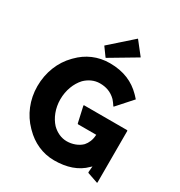

<svg xmlns="http://www.w3.org/2000/svg" viewBox="-253 -1293 1395 1488"><g transform="rotate(30 444.0 -549.0)"><path d="M345 -943 398 -870 402 -866 631 -1002 635 -1005 547 -1117 544 -1120 349 -947ZM826 -464H440L437 -460L469 -317L473 -313H637L636 -307C634 -267 619 -232 596 -206C563 -173 512 -155 463 -155C413 -155 368 -177 332 -212V-213H331C287 -261 258 -332 258 -412C258 -494 287 -567 332 -616H333V-617C368 -651 413 -673 463 -673C517 -673 564 -658 606 -617L607 -616C618 -604 628 -590 640 -572L643 -569L647 -572L765 -704C758 -712 750 -721 742 -729L735 -736C667 -805 577 -847 452 -847C345 -847 253 -805 184 -734L176 -726C99 -648 53 -536 53 -412C53 -290 100 -180 177 -102L185 -94C255 -22 348 22 452 22C563 22 656 -8 722 -75L734 -86L729 -31L734 -26L827 6L830 3V-460ZM647 -568 646 -567H647Z"/></g></svg>

Font: Hussar Woodtype
Style: Bd
Weight: 900
Foundry: Cannot Into Space Fonts
Version: Version 1.07